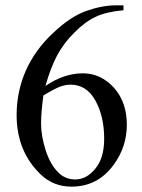

<svg xmlns="http://www.w3.org/2000/svg" viewBox="-20 -696 540 728"><path d="M448.2 -675.8Q448.2 -670.9 448.2 -657.2Q383.8 -651.4 343.8 -632.8Q301.8 -613.3 262.7 -573.2Q222.7 -534.2 196.3 -485.4Q170.9 -436.5 152.3 -370.1Q222.7 -418 293.9 -418Q362.3 -418 412.1 -363.3Q460.9 -308.6 460.9 -222.7Q460.9 -139.6 411.1 -71.3Q350.6 11.7 251 11.7Q183.6 11.7 135.7 -33.2Q43 -121.1 43 -259.8Q43 -348.6 78.1 -428.7Q114.3 -508.8 180.7 -570.3Q246.1 -632.8 306.6 -654.3Q367.2 -675.8 419.9 -675.8Q429.7 -675.8 448.2 -675.8ZM144.5 -334Q135.7 -268.6 135.7 -227.5Q135.7 -180.7 153.3 -126Q170.9 -70.3 204.1 -39.1Q229.5 -15.6 265.6 -15.6Q307.6 -15.6 340.8 -55.7Q375 -95.7 375 -169.9Q375 -253.9 341.8 -314.5Q308.6 -375 247.1 -375Q228.5 -375 207 -367.2Q186.5 -359.4 144.5 -334Z"/></svg>

Font: Griech2
Style: Regular
Weight: 400
Version: 001.007